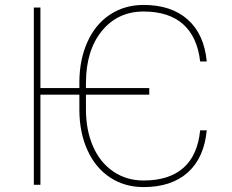

<svg xmlns="http://www.w3.org/2000/svg" viewBox="-20 -741 931 770"><path d="M142.1 -387.7H298.3V-412.1Q298.8 -502.4 330.8 -573.2Q362.8 -644 421.4 -682.6Q480 -721.2 555.7 -721.2Q667 -721.2 732.9 -662.6Q798.8 -604 809.1 -494.6H782.7Q771.5 -592.8 714.4 -643.8Q657.2 -694.8 555.7 -694.8Q452.1 -694.8 388.4 -616.7Q324.7 -538.6 324.7 -407.2V-387.7H578.6V-361.3H324.7V-302.7Q324.7 -218.8 353 -154.1Q381.3 -89.4 434.3 -53.2Q487.3 -17.1 555.7 -17.1Q657.7 -17.1 715.1 -67.4Q772.5 -117.7 782.7 -218.3H809.1Q798.8 -108.4 733.4 -49.6Q668 9.3 555.7 9.3Q480 9.3 421.6 -29.1Q363.3 -67.4 331.1 -137.9Q298.8 -208.5 298.3 -299.3V-361.3H142.1V0H115.7V-710.9H142.1Z"/></svg>

Font: Roboto Thin
Style: Regular
Weight: 250
Designer: Google
Version: Version 2.134; 2016